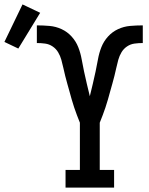

<svg xmlns="http://www.w3.org/2000/svg" viewBox="-157 -850 677 870"><path d="M140 0V-80H205V-294Q198 -311 191.5 -328.5Q185 -346 179 -363.5Q173 -381 168 -399Q163 -417 158 -435Q153 -453 148 -470.5Q143 -488 138.5 -506Q134 -524 130 -542.5Q126 -561 121 -579Q116 -597 106.5 -613Q97 -629 81.5 -639.5Q66 -650 47.5 -652.5Q29 -655 10 -655V-735Q39 -735 67.5 -732.5Q96 -730 122 -718Q148 -706 167.5 -684.5Q187 -663 197.5 -636.5Q208 -610 213 -581.5Q218 -553 224 -525.5Q230 -498 236.5 -470Q243 -442 250 -414Q257 -442 263.5 -470Q270 -498 276 -525.5Q282 -553 287 -581.5Q292 -610 302.5 -636.5Q313 -663 332.5 -684.5Q352 -706 378 -718Q404 -730 432.5 -732.5Q461 -735 490 -735V-655Q471 -655 452.5 -652.5Q434 -650 418.5 -639.5Q403 -629 393.5 -613Q384 -597 379 -579Q374 -561 370 -542.5Q366 -524 361.5 -506Q357 -488 352 -470.5Q347 -453 342 -435Q337 -417 332 -399Q327 -381 321 -363.5Q315 -346 308.5 -328.5Q302 -311 295 -294V-80H360V0ZM-74 -630 -137 -660 -55 -830 25 -792Z"/></svg>

Font: Iosevka Slab Medium
Style: Regular
Weight: 500
Monospace: yes
Designer: Belleve Invis
Foundry: Belleve Invis
Version: Version 11.1.1; ttfautohint (v1.8.3)